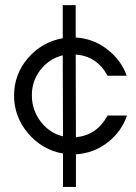

<svg xmlns="http://www.w3.org/2000/svg" viewBox="-20 -734 533 753"><path d="M105 -359.4Q105 -302.7 139.6 -257.3Q174.3 -211.9 227.1 -199.2L226.1 -517.1Q172.9 -503.9 138.7 -460Q104.5 -416 105 -359.4ZM277.8 -1H227.1V-131.8Q146 -146 90.3 -210.9Q35.2 -275.9 35.2 -359.4Q35.2 -442.9 89.8 -506.3Q145 -569.8 226.1 -584V-713.9H276.9V-586.9Q344.7 -583 399.4 -541.5Q454.1 -500 477.1 -437H401.9Q359.9 -514.2 276.9 -520L277.8 -195.8Q359.9 -203.6 401.9 -280.8H478Q456.1 -216.8 401.4 -174.8Q346.7 -132.8 277.8 -128.9Z"/></svg>

Font: Arcon-Regular
Style: Regular
Weight: 400
Designer: M. Zarth
Foundry: martin zarth - visuelle & digitale kommunikation
Version: Version 1.131;PS 001.131;hotconv 1.0.70;makeotf.lib2.5.58329